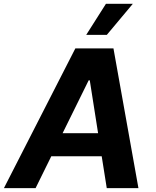

<svg xmlns="http://www.w3.org/2000/svg" viewBox="-42 -979 810 999"><path d="M143.1 0H-21.7L350.1 -727.3H548.3L678.3 0H513.5L487.2 -165.8H224.8ZM283.7 -285.9H468.4L425.1 -561.1H419.4ZM406.6 -797.6 509.2 -959.2H649.1L513.8 -797.6Z"/></svg>

Font: Karasuma Gothic
Style: Bold Italic
Weight: 700
Italic angle: 9.39998°
Designer: Rasmus Andersson / Ryoko Nishizuka
Foundry: Genbu
Version: Version 1.00